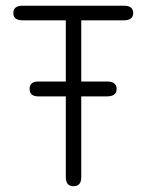

<svg xmlns="http://www.w3.org/2000/svg" viewBox="-20 -641 510 668"><path d="M352.5 -357.4Q385.7 -357.4 385.7 -331.5Q385.7 -305.7 352.5 -305.7H262.7V-24.4Q262.7 6.8 235.8 6.8Q209 6.8 209 -24.4V-305.7H113.3Q83 -305.7 83 -331.5Q83 -357.4 113.3 -357.4H209V-570.3H58.6Q26.4 -570.3 26.4 -595.7Q26.4 -621.1 58.6 -621.1H411.1Q443.4 -621.1 443.4 -595.7Q443.4 -570.3 411.1 -570.3H262.7V-357.4Z"/></svg>

Font: Jura
Style: Book
Weight: 400
Version: Version 2.5